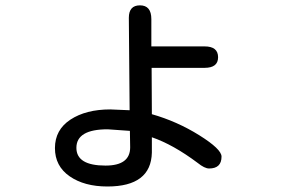

<svg xmlns="http://www.w3.org/2000/svg" viewBox="-20 -634 1040 708"><path d="M540 -127.9V-71.3Q537.1 53.7 376 53.7Q291 53.7 236.8 16.1Q182.6 -21.5 182.6 -87.9Q182.6 -155.3 239.7 -192.9Q296.9 -230.5 386.7 -230.5L458 -227.5L455.1 -568.4Q455.1 -614.3 496.1 -614.3Q538.1 -614.3 538.1 -563.5V-462.9H734.4Q784.2 -462.9 784.2 -422.9Q784.2 -383.8 734.4 -383.8H539.1L540 -212.9Q632.8 -186.5 714.8 -135.3Q796.9 -84 796.9 -56.6Q796.9 -12.7 751 -12.7Q734.4 -12.7 709 -33.2Q619.1 -100.6 540 -127.9ZM459 -151.4 377 -157.2Q261.7 -157.2 261.7 -88.9Q261.7 -23.4 369.1 -23.4Q460 -23.4 460 -90.8Z"/></svg>

Font: MotoyaLMaru
Style: W3 mono
Weight: 400
Version: Version 1.01